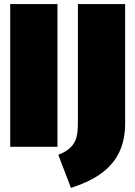

<svg xmlns="http://www.w3.org/2000/svg" viewBox="-20 -718 660 939"><path d="M261 -698H30V0H261ZM592 -698H361V-122C361 -48 354 5 265 39L327 201C450 160 592 91 592 -114Z"/></svg>

Font: Fira Sans Ultra
Style: Regular
Weight: 950
Designer: Carrois Corporate & Edenspiekermann AG
Foundry: Carrois Corporate GbR & Edenspiekermann AG
Version: Version 4.203;PS 004.203;hotconv 1.0.88;makeotf.lib2.5.64775